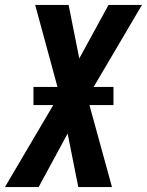

<svg xmlns="http://www.w3.org/2000/svg" viewBox="-42 -755 593 775"><path d="M-22 0 173 -331H93V-404H190L100 -735H235L278 -519L396 -735H531L336 -404H416V-331H319L410 0H274L231 -216L114 0Z"/></svg>

Font: Iosevka SS04 Extrabold Oblique
Style: Regular
Weight: 800
Italic angle: -9°
Monospace: yes
Designer: Belleve Invis
Foundry: Belleve Invis
Version: Version 19.0.0; ttfautohint (v1.8.4)